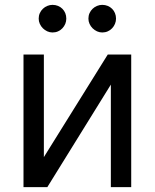

<svg xmlns="http://www.w3.org/2000/svg" viewBox="-20 -770 637 790"><path d="M423.3 -545.5H519.9V0H436.1V-421.9L174.7 0H76.7V-545.5H160.5V-123.6ZM196 -636.4Q185 -636.4 174.7 -641Q164.4 -645.6 156.4 -653.6Q148.4 -661.6 143.8 -671.9Q139.2 -682.2 139.2 -693.2Q139.2 -705.6 143.8 -715.9Q148.4 -726.2 156.4 -733.8Q164.4 -741.5 174.7 -745.7Q185 -750 196 -750Q208.5 -750 218.8 -745.7Q229 -741.5 236.7 -733.8Q244.3 -726.2 248.6 -715.9Q252.8 -705.6 252.8 -693.2Q252.8 -682.2 248.6 -671.9Q244.3 -661.6 236.7 -653.6Q229 -645.6 218.8 -641Q208.5 -636.4 196 -636.4ZM400.6 -636.4Q389.6 -636.4 379.3 -641Q369 -645.6 361 -653.6Q353 -661.6 348.4 -671.9Q343.8 -682.2 343.8 -693.2Q343.8 -705.6 348.4 -715.9Q353 -726.2 361 -733.8Q369 -741.5 379.3 -745.7Q389.6 -750 400.6 -750Q413 -750 423.3 -745.7Q433.6 -741.5 441.2 -733.8Q448.9 -726.2 453.1 -715.9Q457.4 -705.6 457.4 -693.2Q457.4 -682.2 453.1 -671.9Q448.9 -661.6 441.2 -653.6Q433.6 -645.6 423.3 -641Q413 -636.4 400.6 -636.4Z"/></svg>

Font: Fast_Sans
Style: Regular
Weight: 400
Designer: Rasmus Andersson
Foundry: rsms
Version: Version 3.018;git-588b23468